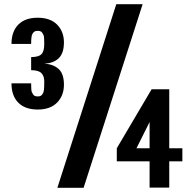

<svg xmlns="http://www.w3.org/2000/svg" viewBox="-20 -895 920 915"><path d="M34.7 -498H128.4Q128.4 -463.9 131.3 -457Q134.3 -450.2 137.7 -445.1Q141.1 -439.9 146.5 -437.7Q151.9 -435.5 159.7 -435.5Q167.5 -435.5 172.9 -437.7Q178.2 -439.9 183.3 -447.8Q188.5 -455.6 189.7 -469.2Q190.9 -482.9 190.9 -507.8Q190.9 -532.7 177.2 -546.6Q163.6 -560.5 128.4 -560.5V-623Q164.1 -623 177.5 -636.7Q190.9 -650.4 190.9 -685.1Q190.9 -719.7 188 -726.6Q185.1 -733.4 181.6 -738.5Q178.2 -743.7 172.9 -745.8Q167.5 -748 159.7 -748Q151.9 -748 146.5 -745.8Q141.1 -743.7 134.8 -734.1Q128.4 -724.6 128.4 -685.5H34.7Q34.7 -744.6 67.1 -777.6Q99.6 -810.5 159.7 -810.5Q219.7 -810.5 252.2 -777.6Q284.7 -744.6 284.7 -692.9Q284.7 -641.1 259.5 -617.2Q234.4 -593.3 190.9 -591.8Q234.9 -588.9 259.8 -565.9Q284.7 -543 284.7 -491.2Q284.7 -439.5 252.2 -406.2Q219.7 -373 159.7 -373Q99.6 -373 67.1 -405.8Q34.7 -438.5 34.7 -498ZM253.4 0 534.2 -875H659.7L378.4 0ZM692.9 -1V-126H536.6V-188.5L702.6 -469.7H786.6V-188.5H849.1V-126H786.6V-1ZM692.9 -188.5V-313.5L630.4 -188.5Z"/></svg>

Font: Oswald-Regular
Style: Regular
Weight: 400
Designer: vernon adams
Foundry: vernon adams
Version: Version 2.002; ttfautohint (v0.92.18-e454-dirty) -l 8 -r 50 